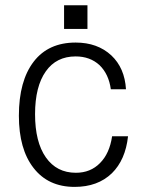

<svg xmlns="http://www.w3.org/2000/svg" viewBox="-20 -693 540 730"><path d="M406.2 -174.8Q396.5 -109.4 360.4 -73.2Q324.2 -36.1 268.6 -36.1Q195.3 -36.1 154.3 -94.7Q113.3 -153.3 113.3 -258.8Q113.3 -364.3 154.3 -421.9Q194.3 -478.5 267.6 -478.5Q322.3 -478.5 358.4 -445.3Q393.6 -411.1 401.4 -353.5H459Q454.1 -434.6 403.3 -482.4Q350.6 -531.2 267.6 -531.2Q164.1 -531.2 108.4 -459Q51.8 -385.7 51.8 -252.9Q51.8 -126 107.4 -54.7Q163.1 17.6 263.7 17.6Q351.6 17.6 405.3 -34.2Q457 -85 466.8 -174.8ZM223.6 -583H312.5V-672.9H223.6Z"/></svg>

Font: DotumChe
Style: Regular
Weight: 400
Monospace: yes
Version: Version 2.21